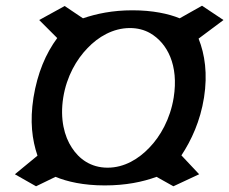

<svg xmlns="http://www.w3.org/2000/svg" viewBox="-20 -638 801 671"><path d="M32 -29 106 13 174 -20C215 -3 272 10 346 10C419 10 478 -2 527 -20L586 13L676 -29L614 -95C649 -148 680 -215 693 -297C706 -380 696 -448 674 -503L761 -568L686 -618L608 -574C569 -590 513 -602 443 -602C373 -602 317 -590 270 -574L206 -617L117 -568L180 -505C140 -451 111 -383 97 -297C84 -214 92 -150 111 -94ZM201 -297C213 -372 248 -431 286 -470C323 -509 375 -540 434 -540C460 -540 484 -534 505 -522C565 -487 605 -410 587 -297C575 -222 540 -161 502 -122C465 -83 415 -52 356 -52C297 -52 256 -83 231 -122C205 -161 189 -222 201 -297Z"/></svg>

Font: Aerodynamic
Style: BdObl
Weight: 500
Designer: Google
Version: Version 2.000980; 2014